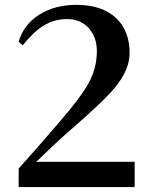

<svg xmlns="http://www.w3.org/2000/svg" viewBox="-20 -759 613 779"><path d="M55.7 0V-75.2Q128.9 -156.2 221.7 -264.6Q307.6 -364.3 336.9 -417Q373 -480.5 373 -550.8Q373 -608.4 339.8 -645Q306.6 -681.6 252 -681.6Q198.2 -681.6 154.3 -653.3Q116.2 -629.9 72.3 -575.2L55.7 -589.8Q76.2 -660.2 140.6 -700.2Q203.1 -739.3 290 -739.3Q395.5 -739.3 452.1 -684.6Q505.9 -632.8 505.9 -543.9Q505.9 -474.6 444.3 -401.4Q400.4 -347.7 256.8 -223.6Q214.8 -187.5 127 -102.5H526.4V0Z"/></svg>

Font: Bpmf GenRyu Min B
Style: B
Weight: 700
Foundry: But Ko
Version: Version 1.320